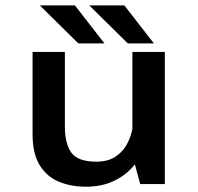

<svg xmlns="http://www.w3.org/2000/svg" viewBox="-20 -698 750 728"><path d="M305.5 10Q250.5 10 204.5 -8.5Q158.5 -27 131 -70.8Q103.5 -114.5 103.5 -190V-501H226V-218.5Q226 -152.5 250.8 -118.8Q275.5 -85 346 -85Q388 -85 416 -102.8Q444 -120.5 460 -149Q476 -177.5 482 -209.5V-501H605V0H511.5L491.5 -74.5Q459.5 -35 413 -12.5Q366.5 10 305.5 10ZM563.5 -533.5H464.5L318.5 -677.5H451.5ZM376 -533.5H277L131 -677.5H264Z"/></svg>

Font: League Mono Medium
Style: Regular
Weight: 500
Width: 6
Designer: Tyler Finck
Foundry: The League of Moveable Type / Tyler Finck
Version: Version 2.300;RELEASE